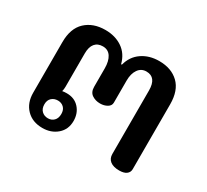

<svg xmlns="http://www.w3.org/2000/svg" viewBox="-109 -667 909 844"><g transform="rotate(30 345.5 -245.0)"><path d="M71 -103V-360Q71 -430 109 -465.5Q147 -501 209 -501Q259 -501 295 -476.5Q331 -452 343 -405H347Q359 -451 395.5 -476Q432 -501 482 -501Q544 -501 581 -465.5Q618 -430 618 -360V-31Q618 -15 605.5 -5.5Q593 4 569 4Q539 4 523 -8.5Q507 -21 507 -44V-366Q507 -433 456 -433Q430 -433 415 -411.5Q400 -390 400 -355V-243Q400 -227 384.5 -218Q369 -209 349 -209Q325 -209 307.5 -221Q290 -233 290 -260V-353Q290 -390 276 -411.5Q262 -433 235 -433Q209 -433 195 -416Q181 -399 181 -366V-197Q181 -184 178 -173Q186 -175 201 -175Q240 -175 263.5 -149Q287 -123 287 -84Q287 -41 257 -15Q227 11 183 11Q132 11 101.5 -20.5Q71 -52 71 -103ZM225 -84Q225 -105 213 -116.5Q201 -128 183 -128Q164 -128 151.5 -116.5Q139 -105 139 -84Q139 -62 151.5 -50Q164 -38 183 -38Q201 -38 213 -50Q225 -62 225 -84Z"/></g></svg>

Font: MaitreeSemiBold
Style: Regular
Weight: 600
Designer: CadsonDemak Team
Foundry: CadsonDemak
Version: Version 1.000